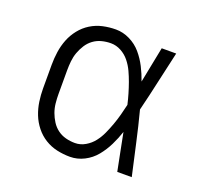

<svg xmlns="http://www.w3.org/2000/svg" viewBox="-99 -640 798 760"><g transform="rotate(20 300.0 -260.0)"><path d="M267 8Q239 8 212 2Q185 -4 161.5 -18.5Q138 -33 120.5 -55Q103 -77 93 -102.5Q83 -128 79 -155.5Q75 -183 75 -210V-310Q75 -337 79 -364.5Q83 -392 93 -417.5Q103 -443 120.5 -465Q138 -487 161.5 -501.5Q185 -516 212 -522Q239 -528 267 -528Q297 -528 325.5 -514Q354 -500 374 -476.5Q394 -453 408 -425.5Q422 -398 432 -369Q440 -407 447 -444.5Q454 -482 462 -520H523Q508 -456 494 -391.5Q480 -327 464 -263Q481 -198 495.5 -132Q510 -66 525 0H464Q456 -39 448.5 -78Q441 -117 433 -157Q423 -127 409 -98.5Q395 -70 375 -45.5Q355 -21 326.5 -6.5Q298 8 267 8ZM267 -50Q290 -50 310.5 -62Q331 -74 345 -92Q359 -110 368.5 -131Q378 -152 386 -174Q394 -196 400 -218.5Q406 -241 411 -263Q406 -285 399.5 -307Q393 -329 385.5 -350Q378 -371 368.5 -391.5Q359 -412 344.5 -430Q330 -448 309.5 -459Q289 -470 267 -470Q247 -470 228 -465Q209 -460 193.5 -448.5Q178 -437 167.5 -420.5Q157 -404 150.5 -386Q144 -368 142 -348.5Q140 -329 140 -310V-210Q140 -191 142 -171.5Q144 -152 150.5 -134Q157 -116 167.5 -99.5Q178 -83 193.5 -71.5Q209 -60 228 -55Q247 -50 267 -50Z"/></g></svg>

Font: Iosevka Light Extended
Style: Regular
Weight: 300
Width: 7
Monospace: yes
Designer: Belleve Invis
Foundry: Belleve Invis
Version: Version 32.5.0; ttfautohint (v1.8.4)